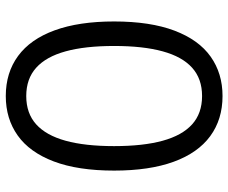

<svg xmlns="http://www.w3.org/2000/svg" viewBox="-82 -687 778 654"><g transform="rotate(90 307.0 -360.0)"><path d="M53.1 -359.7Q53.1 -482.7 84.4 -565.4Q115.7 -648 172.9 -688.5Q230 -729 307.1 -729Q386.6 -729 443.7 -687.1Q500.9 -645.1 531 -562.5Q561.1 -479.9 561.1 -359.7Q561.1 -236.7 529.9 -154.2Q498.6 -71.7 441.4 -31.2Q384.3 9.3 307.1 9.3Q227.7 9.3 170.6 -32.6Q113.4 -74.6 83.3 -157.2Q53.1 -239.9 53.1 -359.7ZM477.7 -359.7Q477.7 -458.6 459.4 -525.1Q441.1 -591.6 403.6 -625.4Q366 -659.3 307.1 -659.3Q248.3 -659.3 210.7 -625.4Q173.1 -591.6 154.9 -525.1Q136.6 -458.6 136.6 -359.7Q136.6 -260.9 154.9 -194.5Q173.1 -128.1 210.7 -94.3Q248.3 -60.4 307.1 -60.4Q366 -60.4 403.6 -94.3Q441.1 -128.1 459.4 -194.5Q477.7 -260.9 477.7 -359.7Z"/></g></svg>

Font: Mona Sans VF XLt
Style: Regular
Weight: 200
Designer: Deni Anggara
Foundry: GitHub
Version: Version 2.000;Glyphs 3.2.3 (3260)